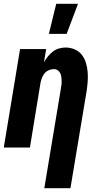

<svg xmlns="http://www.w3.org/2000/svg" viewBox="-20 -779 540 1014"><path d="M214 215 302 -314Q304 -325 305 -335Q306 -345 305.5 -355.5Q305 -366 303.5 -376Q302 -386 297 -394.5Q292 -403 284 -408.5Q276 -414 265 -414Q252 -414 238.5 -408.5Q225 -403 216 -392.5Q207 -382 202 -369Q197 -356 194 -342L138 0H0L86 -520H224L212 -450Q221 -466 233 -481Q245 -496 259.5 -507Q274 -518 291.5 -523Q309 -528 326 -528Q352 -528 375 -518Q398 -508 412.5 -489Q427 -470 434 -446.5Q441 -423 443 -398Q445 -373 443 -347Q441 -321 437 -295L352 215ZM238 -600 277 -759H392L332 -600Z"/></svg>

Font: Iosevka Heavy
Style: Italic
Weight: 900
Italic angle: -9°
Monospace: yes
Designer: Belleve Invis
Foundry: Belleve Invis
Version: Version 32.5.0; ttfautohint (v1.8.4)